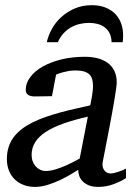

<svg xmlns="http://www.w3.org/2000/svg" viewBox="-20 -715 530 747"><path d="M321.8 -261.2Q266.6 -248.5 225.6 -233.9Q184.6 -219.2 157.2 -201.2Q129.9 -183.1 116.5 -161.1Q103 -139.2 103 -111.8Q103 -98.6 107.2 -87.4Q111.3 -76.2 118.7 -67.9Q126 -59.6 136 -54.7Q146 -49.8 158.2 -49.8Q176.3 -49.8 197.3 -56.4Q218.3 -63 237.3 -71.5Q256.3 -80.1 271 -87.9Q285.6 -95.7 290 -98.1ZM470.2 -22Q450.2 -9.3 421.9 1.5Q393.6 12.2 361.8 12.2Q339.4 12.2 324.5 5.6Q309.6 -1 300.5 -10.7Q291.5 -20.5 287.8 -32.2Q284.2 -43.9 284.2 -54.2Q275.4 -48.8 257.3 -37.8Q239.3 -26.9 216.1 -15.6Q192.9 -4.4 166.7 3.9Q140.6 12.2 116.2 12.2Q91.8 12.2 71.5 4.4Q51.3 -3.4 36.9 -17.6Q22.5 -31.7 14.6 -51.8Q6.8 -71.8 6.8 -96.2Q6.8 -122.1 13.7 -143.3Q20.5 -164.6 33.4 -181.6Q46.4 -198.7 64.5 -212.6Q82.5 -226.6 105 -237.8Q131.3 -251 159.2 -260.5Q187 -270 215.6 -277.8Q244.1 -285.6 273.2 -292Q302.2 -298.3 331.1 -305.2Q331.5 -308.6 333.5 -317.1Q335.4 -325.7 337.2 -336.4Q338.9 -347.2 340.3 -358.6Q341.8 -370.1 341.8 -379.9Q341.8 -394 338.9 -405.5Q335.9 -417 328.4 -424.8Q320.8 -432.6 307.4 -436.8Q293.9 -440.9 272.9 -440.9Q260.7 -440.9 248.8 -439Q236.8 -437 226.6 -434.3Q216.3 -431.6 209 -429Q201.7 -426.3 198.2 -424.8L182.1 -340.8L115.2 -339.8Q98.1 -339.8 89.1 -346.2Q80.1 -352.5 80.1 -365.2Q80.1 -391.6 97.7 -415Q115.2 -438.5 146.2 -456.1Q177.2 -473.6 219.2 -483.9Q261.2 -494.1 310.1 -494.1Q336.4 -494.1 358.9 -488.5Q381.3 -482.9 398.2 -470.9Q415 -459 424.6 -439.9Q434.1 -420.9 434.1 -394Q434.1 -386.2 431.6 -368.9Q429.2 -351.6 425.5 -328.6Q421.9 -305.7 416.7 -278.6Q411.6 -251.5 406.7 -224.6Q394.5 -161.6 379.9 -85.9Q376 -67.4 384.8 -53.7Q393.6 -40 412.1 -40Q415.5 -40 423.3 -41.7Q431.2 -43.5 439.9 -46.4Q448.7 -49.3 457 -52.7Q465.3 -56.2 470.2 -59.1ZM459 -579.1Q459 -572.3 458.7 -564.9Q458.5 -557.6 457 -550.8H414.1Q413.6 -571.3 406.5 -585.4Q399.4 -599.6 387.5 -608.6Q375.5 -617.7 359.6 -621.8Q343.8 -626 326.2 -626Q308.6 -626 290.5 -621.8Q272.5 -617.7 256.3 -608.6Q240.2 -599.6 227.1 -585.4Q213.9 -571.3 205.1 -550.8H162.1Q167.5 -576.2 181.6 -602.1Q195.8 -627.9 218.3 -648.4Q240.7 -668.9 270.5 -681.9Q300.3 -694.8 336.9 -694.8Q368.7 -694.8 391.8 -685.1Q415 -675.3 429.9 -659.2Q444.8 -643.1 451.9 -622.1Q459 -601.1 459 -579.1Z"/></svg>

Font: Charis SIL Phon
Style: Italic
Weight: 400
Italic angle: -11°
Foundry: SIL International
Version: Version 5.000